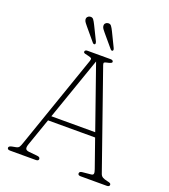

<svg xmlns="http://www.w3.org/2000/svg" viewBox="-158 -1005 982 1117"><g transform="rotate(20 333.0 -446.0)"><path d="M211.5 -12Q211.5 0 194.5 0H35Q18 0 18 -12Q18 -22 37 -26L60.5 -30.5Q75 -33 80.5 -42Q86 -51 92.5 -71L293 -649Q297.5 -662 293.5 -666.2Q289.5 -670.5 273.5 -674Q259 -676.5 251.2 -679.2Q243.5 -682 243.5 -688Q243.5 -700 260.5 -700H402.5Q419.5 -700 419.5 -688Q419.5 -679.5 390 -674Q377.5 -671.5 373.8 -668.2Q370 -665 373.5 -654L583 -55Q587.5 -42.5 598 -36.5Q608.5 -30.5 627.5 -26.5Q641 -24 645.8 -20.8Q650.5 -17.5 650.5 -12Q650.5 0 633.5 0H472Q455 0 455 -12Q455 -24.5 474 -26L525 -31Q538 -32 539.8 -40.5Q541.5 -49 535 -67L474 -241H182.5L123.5 -72Q116.5 -52 120 -42.5Q123.5 -33 141.5 -31L192.5 -26Q211.5 -24.5 211.5 -12ZM192.5 -270H464L328 -658.5ZM244.5 -854.5 287.5 -767Q292 -754.5 287.5 -750.5Q280.5 -746 273 -754.5L208.5 -831.5Q202 -839.5 195.5 -847.8Q189 -856 187 -864.5Q185 -876 190.8 -883Q196.5 -890 205.5 -891.5Q220 -894 227.8 -883.5Q235.5 -873 244.5 -854.5ZM355 -854.5 397.5 -767Q403 -755 397.5 -750.5Q390.5 -746 383.5 -754.5L318.5 -831.5Q312 -839.5 305.5 -847.8Q299 -856 297.5 -864.5Q295.5 -876 301 -883Q306.5 -890 316 -891.5Q330.5 -894 338.2 -883.5Q346 -873 355 -854.5Z"/></g></svg>

Font: Fraunces 9pt SuperSoft Thin
Style: Regular
Weight: 100
Version: Version 1.000;[b76b70a41]